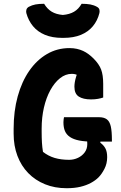

<svg xmlns="http://www.w3.org/2000/svg" viewBox="-20 -974 640 1014"><path d="M318 -355H503Q529 -355 544 -344Q559 -333 565 -307Q571 -281 571 -235V-226H471Q428 -226 398 -232Q368 -238 349.5 -250.5Q331 -263 323 -282Q315 -301 315 -328Q315 -335 316 -343Q317 -351 318 -355ZM347 -720Q368 -720 386 -716Q404 -712 419 -705Q434 -698 447.5 -688Q461 -678 474 -665Q503 -636 514 -607Q525 -578 525 -531Q525 -519 525 -506.5Q525 -494 525 -482Q525 -470 525 -459Q514 -455 497.5 -452Q481 -449 461 -449Q419 -449 396 -464Q373 -479 373 -516Q373 -527 375 -539.5Q377 -552 382 -569Q387 -586 396 -609L393 -575Q385 -580 377 -582Q369 -584 359 -584Q326 -584 297 -561Q268 -538 246 -498Q224 -458 212 -406Q200 -354 200 -295V-277Q200 -246 201.5 -221Q203 -196 207 -172Q235 -150 268.5 -140Q302 -130 345 -130Q370 -130 392 -140.5Q414 -151 427.5 -169.5Q441 -188 441 -213Q441 -220 440.5 -225Q440 -230 439.5 -235Q439 -240 437 -245H510V-220Q527 -208 536.5 -190.5Q546 -173 546 -144Q546 -110 531.5 -82Q517 -54 500 -37Q484 -21 460 -8Q436 5 404.5 12.5Q373 20 332 20Q269 20 217.5 -1Q166 -22 129 -60Q92 -98 72 -151Q52 -204 52 -268V-294Q52 -387 73.5 -465Q95 -543 134.5 -600Q174 -657 228 -688.5Q282 -720 347 -720ZM411 -954Q438 -954 457 -950.5Q476 -947 492 -938Q503 -932 505 -923Q507 -914 505 -905Q495 -865 470.5 -835.5Q446 -806 407.5 -790Q369 -774 316 -774H308Q256 -774 217.5 -790Q179 -806 154.5 -835.5Q130 -865 119 -905Q117 -914 119.5 -923Q122 -932 132 -938Q149 -947 167.5 -950.5Q186 -954 213 -954Q230 -926 253.5 -912Q277 -898 312 -895Q347 -898 371 -912Q395 -926 411 -954Z"/></svg>

Font: Recursive Monospace Casual ExtraBold
Style: Regular
Weight: 800
Version: Version 1.047